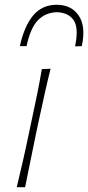

<svg xmlns="http://www.w3.org/2000/svg" viewBox="-20 -783 369 803"><path d="M50 0Q63.5 -56.5 75.5 -108.5Q87.5 -160.5 100 -221L110.5 -270.5Q123.5 -332 134.5 -385Q145.5 -438 155 -494L191.5 -495.5Q177.5 -439 165.8 -386.2Q154 -333.5 140.5 -270.5L130 -221Q117.5 -160.5 107 -108.5Q96.5 -56.5 85 0ZM294 -589Q310 -666.5 288 -698.5Q266 -730.5 218 -732Q170 -730.5 138.8 -698.5Q107.5 -666.5 91 -590H63Q81 -672.5 118.2 -717.8Q155.5 -763 217 -763Q278.5 -763 309.2 -717.8Q340 -672.5 322 -590Z"/></svg>

Font: Commissioner Flair Thin
Style: Italic
Weight: 100
Italic angle: -12°
Designer: Kostas Bartsokas
Foundry: Kostas Bartsokas
Version: Version 1.000; ttfautohint (v1.8.3)